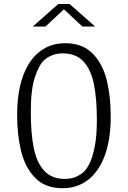

<svg xmlns="http://www.w3.org/2000/svg" viewBox="-20 -962 660 991"><path d="M68.5 -369Q68.5 -487 99 -570.2Q129.5 -653.5 185.5 -696.2Q241.5 -739 316.5 -739Q405.5 -739 457.8 -686Q510 -633 530.8 -548.8Q551.5 -464.5 551.5 -360.5Q551.5 -242.5 520.8 -159.2Q490 -76 434 -33.2Q378 9.5 303 9.5Q214 9.5 162 -43.5Q110 -96.5 89.2 -180.8Q68.5 -265 68.5 -369ZM415 -77.5Q429 -91.5 443.5 -121Q458 -150.5 469 -205.8Q480 -261 480 -342Q480 -453.5 464.5 -528.8Q449 -604 410.2 -645.2Q371.5 -686.5 304 -686.5Q272.5 -686.5 247.2 -676Q222 -665.5 204 -648Q180 -624 159.5 -561.5Q139 -499 139 -383.5Q139 -272 154.5 -196.8Q170 -121.5 208.8 -80Q247.5 -38.5 315 -38.5Q346.5 -38.5 371.8 -49.2Q397 -60 415 -77.5ZM281 -941.5H339L471 -825H405.5L296 -927H324L214.5 -825H149Z"/></svg>

Font: Monaspace Argon Var ExtraLight
Style: Regular
Weight: 200
Designer: Riley Cran and the Lettermatic Team
Version: Version 1.200 (Monaspace Argon Var)